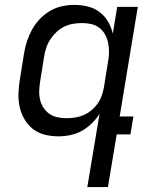

<svg xmlns="http://www.w3.org/2000/svg" viewBox="-20 -548 640 783"><path d="M251 -66Q268 -66 285.5 -68.5Q303 -71 320.5 -78.5Q338 -86 352.5 -98Q367 -110 378 -125.5Q389 -141 395 -158.5Q401 -176 404 -193L420 -293Q424 -313 424.5 -332.5Q425 -352 421.5 -370.5Q418 -389 409.5 -405.5Q401 -422 386.5 -433.5Q372 -445 353.5 -449.5Q335 -454 315 -454Q297 -454 278.5 -451Q260 -448 242.5 -439.5Q225 -431 210.5 -417.5Q196 -404 185.5 -388Q175 -372 169 -354Q163 -336 160 -318L144 -218Q141 -199 140 -180Q139 -161 143 -143Q147 -125 156.5 -110Q166 -95 180.5 -84.5Q195 -74 213.5 -70Q232 -66 251 -66ZM336 215 386 -84Q373 -63 354 -44.5Q335 -26 313 -14Q291 -2 266.5 3Q242 8 218 8Q189 8 161.5 1Q134 -6 113 -23Q92 -40 78.5 -64Q65 -88 59.5 -115.5Q54 -143 55.5 -172Q57 -201 62 -230L78 -330Q82 -355 90 -379.5Q98 -404 110.5 -427Q123 -450 142 -470Q161 -490 184 -503.5Q207 -517 232.5 -522.5Q258 -528 283 -528Q311 -528 338 -521.5Q365 -515 386 -499Q407 -483 420.5 -460Q434 -437 440 -411L458 -520H542L468 -73H524L512 0H456L420 215Z"/></svg>

Font: Iosevka Extended Oblique
Style: Regular
Weight: 400
Width: 7
Italic angle: -9°
Monospace: yes
Designer: Belleve Invis
Foundry: Belleve Invis
Version: Version 32.0.1; ttfautohint (v1.8.4)